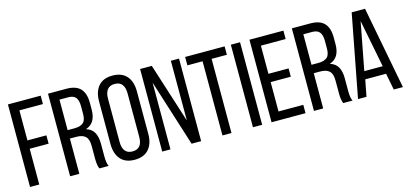

<svg xmlns="http://www.w3.org/2000/svg" viewBox="-62 -1137 3348 1573"><g transform="rotate(-15 1612.0 -350.0)"><path d="M40 0V-700.2H317.9V-628.9H118.2V-374H278.8V-303.2H118.2V0Z M379.9 0V-700.2H535.6Q616.7 -700.2 654.3 -659.9Q691.9 -619.6 691.9 -540V-482.9Q691.9 -366.2 605 -338.9Q651.4 -325.2 672.1 -288.3Q692.9 -251.5 692.9 -192.9V-84Q692.9 -25.9 707 0H627.9Q614.7 -30.3 614.7 -85V-194.8Q614.7 -252 589.4 -275.4Q564 -298.8 512.7 -298.8H458V0ZM458 -370.1H515.6Q565.4 -370.1 590.1 -390.9Q614.7 -411.6 614.7 -465.8V-533.2Q614.7 -581.5 595.5 -605.2Q576.2 -628.9 533.7 -628.9H458Z M767.6 -168.9V-530.8Q767.6 -613.3 808.1 -660.2Q848.6 -707 927.2 -707Q1006.3 -707 1047.4 -660.2Q1088.4 -613.3 1088.4 -530.8V-168.9Q1088.4 -87.4 1047.4 -40.3Q1006.3 6.8 927.2 6.8Q849.1 6.8 808.3 -40.3Q767.6 -87.4 767.6 -168.9ZM844.2 -165Q844.2 -116.2 865 -90.1Q885.7 -64 927.2 -64Q1010.3 -64 1010.3 -165V-535.2Q1010.3 -583.5 989.7 -609.9Q969.2 -636.2 927.2 -636.2Q885.7 -636.2 865 -609.9Q844.2 -583.5 844.2 -535.2Z M1161.1 0V-700.2H1260.3L1421.9 -193.8V-700.2H1491.2V0H1410.2L1231 -565.9V0Z M1543 -628.9V-700.2H1877.9V-628.9H1748.5V0H1671.9V-628.9Z M1930.7 0V-700.2H2008.8V0Z M2088.4 0V-700.2H2376.5V-628.9H2166.5V-390.1H2337.4V-319.8H2166.5V-70.8H2376.5V0Z M2448.2 0V-700.2H2604Q2685.1 -700.2 2722.7 -659.9Q2760.3 -619.6 2760.3 -540V-482.9Q2760.3 -366.2 2673.3 -338.9Q2719.7 -325.2 2740.5 -288.3Q2761.2 -251.5 2761.2 -192.9V-84Q2761.2 -25.9 2775.4 0H2696.3Q2683.1 -30.3 2683.1 -85V-194.8Q2683.1 -252 2657.7 -275.4Q2632.3 -298.8 2581.1 -298.8H2526.4V0ZM2526.4 -370.1H2584Q2633.8 -370.1 2658.4 -390.9Q2683.1 -411.6 2683.1 -465.8V-533.2Q2683.1 -581.5 2663.8 -605.2Q2644.5 -628.9 2602.1 -628.9H2526.4Z M2821.8 0 2955.6 -700.2H3068.8L3202.6 0H3125L3097.7 -141.1H2920.9L2893.6 0ZM2930.7 -208H3086.9L3007.8 -611.8Z"/></g></svg>

Font: Bebas Neue Regular
Style: Regular
Weight: 400
Designer: Ryoichi Tsunekawa
Foundry: Ryoichi Tsunekawa
Version: Version 001.003